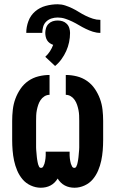

<svg xmlns="http://www.w3.org/2000/svg" viewBox="-20 -871 540 899"><path d="M171 8Q147 8 124 -2.5Q101 -13 85.5 -31.5Q70 -50 60.5 -72.5Q51 -95 46 -118.5Q41 -142 39 -166.5Q37 -191 37 -215V-305Q37 -331 40 -357.5Q43 -384 52 -408.5Q61 -433 76 -455Q91 -477 112.5 -492Q134 -507 160 -513.5Q186 -520 212 -520V-427Q199 -427 188 -420Q177 -413 170 -402.5Q163 -392 159 -380Q155 -368 152.5 -355.5Q150 -343 149.5 -330.5Q149 -318 149 -305V-215Q149 -209 149 -203.5Q149 -198 149 -192.5Q149 -187 149 -181Q149 -175 149.5 -169.5Q150 -164 150.5 -158Q151 -152 151.5 -146.5Q152 -141 152.5 -135.5Q153 -130 154 -124Q155 -118 156 -112.5Q157 -107 158.5 -101.5Q160 -96 163 -90.5Q166 -85 172 -85Q179 -85 182.5 -91.5Q186 -98 188 -104Q190 -110 191 -116.5Q192 -123 193 -129.5Q194 -136 194 -142.5Q194 -149 194 -156V-161H306V-156Q306 -149 306 -142.5Q306 -136 307 -129.5Q308 -123 309 -116.5Q310 -110 312 -104Q314 -98 317.5 -91.5Q321 -85 328 -85Q334 -85 337 -90.5Q340 -96 341.5 -101.5Q343 -107 344 -112.5Q345 -118 346 -124Q347 -130 347.5 -135.5Q348 -141 348.5 -146.5Q349 -152 349.5 -158Q350 -164 350.5 -169.5Q351 -175 351 -181Q351 -187 351 -192.5Q351 -198 351 -203.5Q351 -209 351 -215V-305Q351 -318 350.5 -330.5Q350 -343 347.5 -355.5Q345 -368 341 -380Q337 -392 330 -402.5Q323 -413 312 -420Q301 -427 288 -427V-520Q314 -520 340 -513.5Q366 -507 387.5 -492Q409 -477 424 -455Q439 -433 448 -408.5Q457 -384 460 -357.5Q463 -331 463 -305V-215Q463 -191 461 -166.5Q459 -142 454 -118.5Q449 -95 439.5 -72.5Q430 -50 414.5 -31.5Q399 -13 376 -2.5Q353 8 329 8Q317 8 305.5 5.5Q294 3 283.5 -2.5Q273 -8 264.5 -16.5Q256 -25 250 -35Q244 -25 235.5 -16.5Q227 -8 216.5 -2.5Q206 3 194.5 5.5Q183 8 171 8ZM103 -717Q103 -745 113 -772Q123 -799 144.5 -817.5Q166 -836 194 -843.5Q222 -851 250 -851Q268 -851 285 -845.5Q302 -840 318.5 -832Q335 -824 350 -814.5Q365 -805 381.5 -797Q398 -789 415 -783.5Q432 -778 450 -778V-717Q432 -717 415 -722.5Q398 -728 381.5 -736Q365 -744 350 -753Q335 -762 318.5 -770Q302 -778 285 -783.5Q268 -789 250 -789Q235 -789 221 -784.5Q207 -780 196.5 -770Q186 -760 182 -745.5Q178 -731 178 -717ZM238 -562 192 -605Q205 -617 214 -631Q223 -645 229 -661Q220 -664 212.5 -669.5Q205 -675 200.5 -682.5Q196 -690 194 -699Q192 -708 192 -717Q192 -728 195.5 -739.5Q199 -751 207.5 -759.5Q216 -768 227 -771.5Q238 -775 250 -775Q262 -775 273 -771.5Q284 -768 292.5 -759.5Q301 -751 304.5 -739.5Q308 -728 308 -717Q308 -695 303.5 -673.5Q299 -652 290 -632Q281 -612 268 -594Q255 -576 238 -562Z"/></svg>

Font: Iosevka Heavy
Style: Regular
Weight: 900
Monospace: yes
Designer: Belleve Invis
Foundry: Belleve Invis
Version: Version 32.5.0; ttfautohint (v1.8.4)